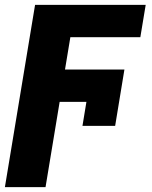

<svg xmlns="http://www.w3.org/2000/svg" viewBox="-45 -566 625 789"><path d="M266.1 -545.9 142.1 203.1H-24.9L99.1 -545.9ZM466.3 -280.3 444.3 -147.5H150.4L172.4 -280.3ZM553.7 -545.9 531.7 -413.1H194.3L216.3 -545.9ZM428.2 -48.8H293.9L332 -280.3H466.3Z"/></svg>

Font: Inter Tight ExtraBold
Style: Italic
Weight: 800
Italic angle: -9.39999°
Designer: Rasmus Andersson
Foundry: rsms
Version: Version 3.004